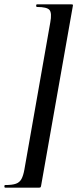

<svg xmlns="http://www.w3.org/2000/svg" viewBox="-51 -745 355 882"><path d="M277 -725Q282 -725 283.5 -723.5Q285 -722 283 -714L138 107Q137 114 135 115.5Q133 117 128 117Q88 117 43.5 117Q-1 117 -27 117Q-31 117 -31 111Q-31 105 -27 105Q5 105 22 99Q39 93 47.5 77.5Q56 62 61 34L180 -642Q188 -685 176.5 -699Q165 -713 119 -713Q115 -713 115 -719Q115 -725 119 -725Q145 -725 191 -725Q237 -725 277 -725Z"/></svg>

Font: Cormorant Light
Style: Bold Italic
Weight: 700
Italic angle: -10°
Version: Version 4.000